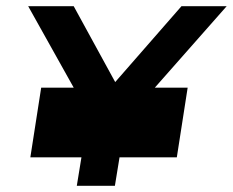

<svg xmlns="http://www.w3.org/2000/svg" viewBox="-20 -600 752 620"><path d="M71 -580 218 -317H113L78 -92H243L228 0H351L366 -92H551L586 -317H480L712 -580H566L352 -335L218 -580Z"/></svg>

Font: Charger Pro
Style: UltraExtObl
Weight: 900
Designer: Jasper
Foundry: Cannot Into Space Fonts
Version: Version 1.09